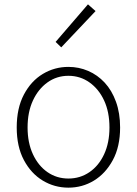

<svg xmlns="http://www.w3.org/2000/svg" viewBox="-20 -851 630 884"><path d="M295 13Q231 13 177 -19.5Q123 -52 90 -114Q57 -176 57 -264Q57 -353 90 -415.5Q123 -478 177 -510.5Q231 -543 295 -543Q343 -543 386 -524.5Q429 -506 462 -470.5Q495 -435 514 -382.5Q533 -330 533 -264Q533 -176 499.5 -114Q466 -52 412.5 -19.5Q359 13 295 13ZM295 -29Q349 -29 392 -58.5Q435 -88 459.5 -141Q484 -194 484 -264Q484 -335 459.5 -388Q435 -441 392 -471.5Q349 -502 295 -502Q241 -502 198.5 -471.5Q156 -441 131.5 -388Q107 -335 107 -264Q107 -194 131.5 -141Q156 -88 198.5 -58.5Q241 -29 295 -29ZM262 -633 236 -658 385 -831 420 -800Z"/></svg>

Font: Noto Sans SC ExtraLight
Style: Regular
Weight: 250
Designer: Ryoko NISHIZUKA 西塚涼子 (kana, bopomofo & ideographs); Paul D. Hunt (Latin, Greek & Cyrillic); Sandoll Communications 산돌커뮤니
Foundry: Adobe
Version: Version 2.004-H2;hotconv 1.0.118;makeotfexe 2.5.65603